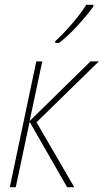

<svg xmlns="http://www.w3.org/2000/svg" viewBox="-20 -784 434 804"><path d="M21 0 132 -527H157L104 -277L359 -527H394L133 -272L291 0H261L104 -274L46 0ZM212 -604H227Q265 -633 306.5 -678.5Q348 -724 371 -757V-764H341Q322 -732 284.5 -688Q247 -644 211 -611Z"/></svg>

Font: Noto Sans UI SemiCondensed Thin
Style: Italic
Weight: 250
Width: 4
Italic angle: -12°
Designer: Monotype Design Team
Foundry: Monotype Imaging Inc.
Version: Version 1.901